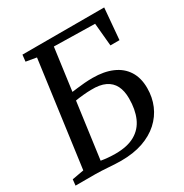

<svg xmlns="http://www.w3.org/2000/svg" viewBox="-173 -878 975 1019"><g transform="rotate(-30 315.0 -368.0)"><path d="M278.5 7Q263.5 7 243.2 6Q223 5 201.5 3.5Q180 2 160 1Q140 0 124.5 0H2L6 -36.5L78 -49.5L165 -691.5L101 -702.5L105.5 -743H606.5L590 -552H534.5L521.5 -692L271.5 -697L236.5 -439Q248.5 -440.5 269.5 -443.2Q290.5 -446 315.8 -448Q341 -450 366 -450Q435 -450 485.5 -428.2Q536 -406.5 563.2 -363.8Q590.5 -321 590.5 -258.5Q590.5 -202 570 -153.8Q549.5 -105.5 509.5 -69.2Q469.5 -33 411.8 -13Q354 7 278.5 7ZM271.5 -40.5Q344.5 -40.5 390.5 -66.8Q436.5 -93 458 -142.2Q479.5 -191.5 479.5 -259Q479.5 -305.5 463.5 -337Q447.5 -368.5 414 -384.5Q380.5 -400.5 328 -399Q306 -399 277.8 -396.2Q249.5 -393.5 230 -390L183.5 -48Q202.5 -44.5 226 -42.5Q249.5 -40.5 271.5 -40.5Z"/></g></svg>

Font: Merriweather 36pt
Style: Italic
Weight: 400
Italic angle: -7.8°
Version: Version 2.101